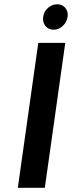

<svg xmlns="http://www.w3.org/2000/svg" viewBox="-20 -891 342 911"><path d="M64.6 0H192.7L289.7 -687.7H161.6ZM234 -750Q258.9 -750 277.6 -767.8Q296.4 -785.6 300.9 -811.4Q304.3 -836.3 289.9 -853.5Q275.6 -870.7 251.4 -870.7Q226.9 -870.7 207.6 -853.5Q188.3 -836.3 184.9 -811.4Q181.1 -785.6 195.6 -767.8Q210.1 -750 234 -750Z"/></svg>

Font: Secuela ExtLt
Style: Italic
Weight: 200
Italic angle: -8°
Designer: Fernando Haro
Foundry: deFharo
Version: Version 1.704